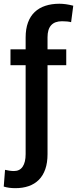

<svg xmlns="http://www.w3.org/2000/svg" viewBox="-39 -792 412 1026"><path d="M43 213.5Q8 213.5 -19 205L-12 115.5Q-3 118 10.8 120Q24.5 122 35.5 122Q66.5 122 82.2 98.5Q98 75 98 31.5V-443.5H17V-528.5H98V-591.5Q98 -637.5 110.5 -671.5Q123 -705.5 146.5 -727.8Q170 -750 203.5 -761Q237 -772 278.5 -772Q312 -772 352.5 -761.5L341 -673.5Q322.5 -678.5 292.5 -678.5Q215 -678.5 215 -593V-528.5H315V-443.5H215V31.5Q215 78 203 112.2Q191 146.5 168.5 169Q146 191.5 114.2 202.5Q82.5 213.5 43 213.5Z"/></svg>

Font: Roberto Sans Medium
Style: Regular
Weight: 500
Designer: Google (font) & Cristiano Sobral (main changes)
Version: Version 1.000;October 12, 2021;FontCreator 14.0.0.2814 64-bi